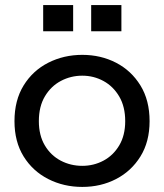

<svg xmlns="http://www.w3.org/2000/svg" viewBox="-20 -725 646 756"><path d="M304 11Q231 11 170 -20Q109 -51 73 -109Q37 -167 37 -248Q37 -330 73 -388.5Q109 -447 170 -478Q231 -509 304 -509Q377 -509 437 -478Q497 -447 533 -388.5Q569 -330 569 -248Q569 -167 533 -109Q497 -51 437 -20Q377 11 304 11ZM304 -72Q349 -72 387.5 -92.5Q426 -113 449.5 -152.5Q473 -192 473 -248Q473 -305 449.5 -345Q426 -385 387.5 -406Q349 -427 304 -427Q259 -427 220 -406.5Q181 -386 157 -346Q133 -306 133 -248Q133 -192 156.5 -152.5Q180 -113 219 -92.5Q258 -72 304 -72ZM268 -705V-602H150V-705ZM458 -705V-602H339V-705Z"/></svg>

Font: Syne Med Modified
Style: Regular
Weight: 500
Designer: Lucas Descroix
Foundry: Bonjour Monde
Version: Version 2.200